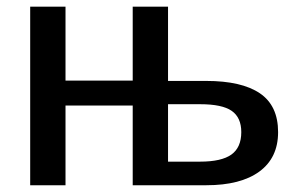

<svg xmlns="http://www.w3.org/2000/svg" viewBox="-20 -548 884 568"><path d="M589.8 -308.6Q694.8 -308.6 748.8 -272Q802.7 -235.4 802.7 -157.2Q802.7 -81.1 747.3 -40.5Q691.9 0 590.3 0H372.6V-235.8H173.8V0H69.3V-528.3H173.8V-309.6H372.6V-528.3H477.1V-308.6ZM477.1 -69.8H571.8Q635.3 -69.8 664.6 -90.8Q693.8 -111.8 693.8 -157.2Q693.8 -200.2 665.5 -220Q637.2 -239.7 572.3 -239.7H477.1Z"/></svg>

Font: Arimo Medium
Style: Regular
Weight: 500
Designer: Steve Matteson
Foundry: Monotype Imaging Inc.
Version: Version 1.33